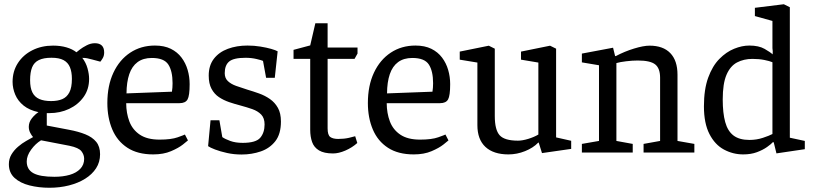

<svg xmlns="http://www.w3.org/2000/svg" viewBox="-20 -719 3835 905"><path d="M212.8 166Q162.9 166 119.1 155Q75.3 144 48.5 119.5Q21.8 95 21.8 55Q21.8 29.5 34.1 8.9Q46.5 -11.6 65.1 -27.5Q83.7 -43.5 103.2 -54.5Q122.6 -65.5 135.9 -72.9Q128.9 -80.3 122.3 -93.3Q115.7 -106.3 115.7 -121.3Q115.7 -142.8 130 -161.1Q144.3 -179.4 161.3 -190.4Q118.5 -199.6 91.5 -221.2Q64.5 -242.9 51.9 -272.7Q39.3 -302.5 39.3 -333.2Q39.3 -382.9 64.2 -421.6Q89.1 -460.3 132.4 -482.1Q175.7 -504 230.1 -504Q265.3 -504 293.5 -495.7Q321.6 -487.5 340.3 -472.6Q342.9 -474.9 356.2 -485.3Q369.5 -495.6 388.6 -505.4Q407.7 -515.3 427.2 -515.3Q448.5 -515.3 459.7 -504.6Q471 -494 471 -471.8Q471 -456.1 464.2 -444.7Q457.4 -433.3 453 -428.3L414.7 -438.5Q399.8 -442.4 390.7 -444.3Q381.7 -446.2 368 -446.2Q385 -423.9 392.5 -396.9Q400 -369.9 400 -347.2Q400 -298 374.1 -261.9Q348.2 -225.7 305.8 -205.7Q263.4 -185.8 212.8 -185.8H200.5V-127.3L305.4 -107.3Q349.5 -99.1 382.3 -85.9Q415.2 -72.6 433.4 -50.5Q451.7 -28.3 451.7 8Q451.7 45 433 74Q414.2 103 381.3 123.5Q348.4 144 305.2 155Q262 166 212.8 166ZM236.6 114.3Q276.9 114.3 308.6 105.1Q340.2 95.9 358.4 76.7Q376.7 57.5 376.7 29.6Q376.7 10.4 363.8 -6.2Q351 -22.8 307.4 -31.9L173.5 -57.7Q147 -41.7 126.5 -13.3Q106 15.1 106 42Q106 79.9 137.1 97.1Q168.1 114.3 236.6 114.3ZM221 -242.6Q251.9 -242.6 273.4 -251.7Q295 -260.8 306.9 -283.5Q318.9 -306.2 318.9 -347.2Q318.9 -379.7 309.7 -402Q300.5 -424.4 279.6 -435.6Q258.7 -446.8 222.8 -446.8Q185.4 -446.8 163 -435.8Q140.6 -424.9 131.3 -401.6Q121.9 -378.3 121.9 -341.2Q121.9 -305 132.7 -283.4Q143.5 -261.8 165.6 -252.2Q187.8 -242.6 221 -242.6Z M702.3 8.8Q628.5 8.8 580.5 -22.6Q532.4 -54 509.2 -109Q486 -164 486 -233.3Q486 -315.3 514.5 -376.2Q543 -437.1 593.7 -470.7Q644.4 -504.3 710.2 -504.3Q754.1 -504.3 785.1 -489Q816 -473.7 835.6 -447.6Q855.2 -421.6 864.5 -389.3Q873.9 -357.1 873.9 -322.3Q873.9 -267.9 864 -250.3Q854 -232.7 826.2 -232.7H574.8Q575 -185.7 589.7 -146.7Q604.5 -107.6 639 -84.3Q673.6 -60.9 732.1 -60.9Q786.9 -60.9 817.7 -71.9Q848.4 -82.9 851.6 -84.9L865.9 -57.2Q862.7 -54 842.2 -37.8Q821.6 -21.5 786.2 -6.4Q750.8 8.8 702.3 8.8ZM576.3 -278.8 790.4 -286.8Q793.4 -304.8 793.4 -326.8Q793.4 -383.9 773.4 -414.8Q753.3 -445.8 695.5 -445.8Q655 -445.8 628.4 -426.2Q601.9 -406.6 589.3 -369.3Q576.6 -332 576.3 -278.8Z M1118.8 9.3Q1082.6 9.3 1050.2 2.1Q1017.8 -5.1 994 -14.2Q970.2 -23.4 960.9 -30.1L972.4 -152.1H1014.1L1027.8 -72.8Q1040.5 -63.7 1065.2 -54.7Q1089.9 -45.6 1124 -45.6Q1186.1 -45.6 1206.6 -69.6Q1227.1 -93.7 1227.1 -132.4Q1227.1 -162.4 1211.2 -179Q1195.2 -195.5 1169.1 -204.7Q1142.9 -213.8 1113.5 -221.7Q1086.4 -228.7 1059.9 -237.7Q1033.5 -246.8 1012 -261.2Q990.4 -275.6 977.1 -300.2Q963.8 -324.8 963.8 -362.8Q963.8 -410.5 988.1 -442Q1012.4 -473.5 1054 -488.9Q1095.7 -504.3 1146.3 -504.3Q1178.3 -504.3 1207.3 -499.5Q1236.4 -494.8 1258.1 -488.6Q1279.7 -482.4 1288.7 -477.1L1275.2 -352.2H1234.3L1219.7 -431.9Q1214.1 -434.9 1189.4 -440.8Q1164.8 -446.6 1137.8 -446.6Q1081.5 -446.6 1060.4 -429.2Q1039.3 -411.8 1039.3 -374Q1039.3 -350.9 1053.9 -336.9Q1068.5 -322.9 1092.8 -314.2Q1117.2 -305.4 1145.5 -296.6Q1172.7 -288.6 1201 -278.5Q1229.2 -268.4 1252.4 -252.2Q1275.7 -235.9 1289.9 -210.6Q1304.2 -185.3 1304.2 -146.2Q1304.2 -87.5 1277.9 -53.7Q1251.5 -19.9 1209.2 -5.3Q1166.8 9.3 1118.8 9.3Z M1549.8 4.3Q1507.4 4.3 1483.7 -10Q1459.9 -24.4 1451.1 -49.6Q1442.2 -74.9 1442.2 -106.9V-441.5H1363.6V-484L1442.2 -505L1466.4 -609.4H1524.2V-495H1665.2V-466.6L1651.2 -441.5H1524.2V-113.8Q1524.2 -82.5 1536.7 -73.3Q1549.3 -64.1 1574.3 -64.1Q1601.8 -64.1 1625 -69.4Q1648.2 -74.7 1654.2 -76.9L1664.1 -45Q1639.8 -23.2 1608 -9.4Q1576.2 4.3 1549.8 4.3Z M1930.3 8.8Q1856.5 8.8 1808.5 -22.6Q1760.4 -54 1737.2 -109Q1714 -164 1714 -233.3Q1714 -315.3 1742.5 -376.2Q1771 -437.1 1821.7 -470.7Q1872.4 -504.3 1938.2 -504.3Q1982.1 -504.3 2013.1 -489Q2044 -473.7 2063.6 -447.6Q2083.2 -421.6 2092.5 -389.3Q2101.9 -357.1 2101.9 -322.3Q2101.9 -267.9 2092 -250.3Q2082 -232.7 2054.2 -232.7H1802.8Q1803 -185.7 1817.7 -146.7Q1832.5 -107.6 1867 -84.3Q1901.6 -60.9 1960.1 -60.9Q2014.9 -60.9 2045.7 -71.9Q2076.4 -82.9 2079.6 -84.9L2093.9 -57.2Q2090.7 -54 2070.2 -37.8Q2049.6 -21.5 2014.2 -6.4Q1978.8 8.8 1930.3 8.8ZM1804.3 -278.8 2018.4 -286.8Q2021.4 -304.8 2021.4 -326.8Q2021.4 -383.9 2001.4 -414.8Q1981.3 -445.8 1923.5 -445.8Q1883 -445.8 1856.4 -426.2Q1829.9 -406.6 1817.3 -369.3Q1804.6 -332 1804.3 -278.8Z M2376.8 8.8Q2306.2 8.8 2268.2 -26.4Q2230.2 -61.7 2230.2 -129V-424.1L2147 -437.8V-475.8L2283.9 -503.6L2312.2 -489.6V-172.2Q2312.2 -106.6 2335.3 -81.3Q2358.4 -56 2421.5 -56Q2442.2 -56 2469.5 -64.3Q2496.9 -72.6 2517.6 -84.8V-424.1L2435.8 -437.8V-475.8L2572.7 -503.6L2601.2 -489.6V-71.4L2672.3 -55.4V-17.2L2534.7 2.6L2519.1 -47.2L2516.6 -46.4Q2493.5 -22.2 2455.1 -6.7Q2416.7 8.8 2376.8 8.8Z M2722.7 0V-40.7L2803.4 -54.7V-411.4L2722.7 -425V-466.4L2869.7 -494.1L2879.4 -454.6H2882.6Q2923.9 -476.5 2968.5 -490.1Q3013.1 -503.8 3041.6 -503.8Q3105.6 -503.8 3139.5 -468.6Q3173.4 -433.5 3173.4 -367V-54.7L3252.9 -40.7V0H3013.5V-40.7L3091.4 -54.7V-352.7Q3091.4 -397.1 3068.3 -415.4Q3045.3 -433.8 2986.2 -433.8Q2960.6 -433.8 2931.4 -430.2Q2902.2 -426.7 2885.4 -421.7V-54.7L2962.4 -40.7V0Z M3483 8.8Q3434.9 8.8 3392.3 -14.1Q3349.7 -37 3323.9 -87.4Q3298 -137.8 3298 -217.8Q3298 -297.5 3318 -352.8Q3338 -408 3370.6 -441.1Q3403.2 -474.2 3440.4 -489.2Q3477.5 -504.3 3511.8 -504.3Q3556.7 -504.3 3583.9 -488.6Q3611.2 -472.9 3621.9 -462.7L3622.4 -477.5L3620.9 -492V-620.3L3538.2 -643.3V-682.2L3674.6 -699L3702.9 -685V-69.9L3773.5 -54.7V-15.8L3639.8 4L3627 -48.2L3623.2 -49.1Q3614.7 -39.6 3595.3 -25.9Q3576 -12.2 3547.9 -1.7Q3519.8 8.8 3483 8.8ZM3512.3 -59.4Q3546.1 -59.4 3576.1 -69.4Q3606.2 -79.4 3620.9 -87.3V-425.7Q3607.6 -431.4 3582.5 -436.4Q3557.5 -441.4 3526.6 -441.4Q3486 -441.4 3454.1 -424.7Q3422.2 -407.9 3404.4 -366.5Q3386.6 -325.1 3386.6 -250.2Q3386.6 -186.4 3398.3 -143.7Q3410 -101 3437.5 -80.2Q3465.1 -59.4 3512.3 -59.4Z"/></svg>

Font: Faustina Light
Style: Regular
Weight: 300
Designer: Alfonso Garcia
Foundry: http://www.omnibus-type.com
Version: Version 1.200